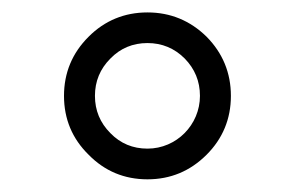

<svg xmlns="http://www.w3.org/2000/svg" viewBox="-20 -395 475 309"><path d="M217.3 -155.8C193.8 -155.8 173.8 -164.1 157.7 -180.7C141.1 -197.3 132.8 -217.3 132.8 -240.7C132.8 -264.2 141.1 -284.2 157.7 -300.8C173.8 -317.4 193.8 -325.7 217.3 -325.7C240.7 -325.7 260.7 -317.4 277.3 -300.8C293.5 -284.2 301.8 -264.2 301.8 -240.7C301.8 -194.3 264.2 -155.8 217.3 -155.8ZM122.6 -146C148.4 -119.6 180.2 -106.4 217.3 -106.4C254.4 -106.4 286.1 -119.6 312.5 -146C338.4 -171.9 351.6 -203.6 351.6 -240.7C351.6 -277.8 338.4 -309.6 312.5 -335.9C286.1 -361.8 254.4 -375 217.3 -375C180.2 -375 148.4 -361.8 122.6 -335.9C96.2 -309.6 83 -277.8 83 -240.7C83 -203.6 96.2 -171.9 122.6 -146Z"/></svg>

Font: Shabnam Thin
Style: Regular
Weight: 100
Foundry: DejaVu fonts team - Redesigned by Saber Rastikerdar - Based on Vazir font
Version: Version 5.0.1